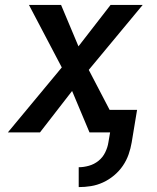

<svg xmlns="http://www.w3.org/2000/svg" viewBox="-20 -540 640 783"><path d="M301 223V142Q321 142 342.5 136Q364 130 381.5 116Q399 102 409 81.5Q419 61 422 41L429 0H345L274 -169L143 0H12L232 -265L98 -520H229L300 -351L431 -520H562L342 -255L427 -92H539L517 41Q513 65 504.5 89.5Q496 114 481 136Q466 158 445 175.5Q424 193 400 204Q376 215 351 219Q326 223 301 223Z"/></svg>

Font: Iosevka SmBd Ex Obl
Style: Regular
Weight: 600
Width: 7
Italic angle: -9°
Monospace: yes
Designer: Belleve Invis
Foundry: Belleve Invis
Version: Version 32.5.0; ttfautohint (v1.8.4)